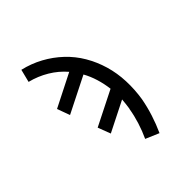

<svg xmlns="http://www.w3.org/2000/svg" viewBox="-206 -658 1012 1012"><g transform="rotate(-45 300.0 -152.5)"><path d="M398 223 323 191Q342 150 355.5 107Q369 64 376 21L377 19Q379 4 381 -11.5Q383 -27 384 -42L215 43L188 -28L381 -125Q376 -166 364 -205.5Q352 -245 333 -279L132 -178L106 -249L290 -342Q254 -384 205.5 -413Q157 -442 101 -456L119 -528Q179 -514 231.5 -485.5Q284 -457 327 -416.5Q370 -376 400 -325Q430 -274 447 -216Q464 -158 466.5 -95Q469 -32 459 31Q450 80 434.5 128.5Q419 177 398 223Z"/></g></svg>

Font: Iosevka Aile Oblique
Style: Regular
Weight: 400
Italic angle: -9°
Designer: Belleve Invis
Foundry: Belleve Invis
Version: Version 31.1.0; ttfautohint (v1.8.4)